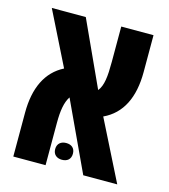

<svg xmlns="http://www.w3.org/2000/svg" viewBox="-94 -678 663 753"><g transform="rotate(15 237.0 -301.0)"><path d="M29 0H160V-172C160 -222 166 -257 182 -281L313 0H451L329 -243C402 -277 437 -349 437 -452V-602H306V-458C306 -399 302 -361 283 -338L162 -602H24L132 -385C63 -350 29 -279 29 -178ZM180 -71C180 -48 196 -37 216 -37C237 -37 252 -48 252 -71C252 -94 237 -105 216 -105C196 -105 180 -94 180 -71Z"/></g></svg>

Font: Noto Sans Hebrew ExtraCondensed
Style: Bold
Weight: 700
Width: 2
Designer: Monotype Design Team
Foundry: Monotype Imaging Inc.
Version: Version 2.004